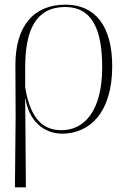

<svg xmlns="http://www.w3.org/2000/svg" viewBox="-20 -563 559 823"><path d="M44 240H91L88 -141H89C108 -24 188 10 246 10C364 10 461 -80 461 -279C461 -450 389 -543 261 -543C122 -543 46 -449 46 -285L47 -63ZM244 -5C175 -5 112 -40 88 -189V-269C87 -432 132 -533 260 -533C375 -533 418 -436 418 -275C418 -84 339 -5 244 -5Z"/></svg>

Font: Noto Serif Display ExtraLight
Style: Regular
Weight: 200
Designer: Monotype Design Team
Foundry: Monotype Imaging Inc.
Version: Version 2.009